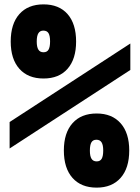

<svg xmlns="http://www.w3.org/2000/svg" viewBox="-20 -839 640 878"><path d="M24 -160V-281L576 -640V-519ZM422 19Q351 19 311.5 -25.5Q272 -70 272 -151Q272 -231 311.5 -275.5Q351 -320 422 -320Q492 -320 531.5 -275.5Q571 -231 571 -151Q571 -70 531.5 -25.5Q492 19 422 19ZM422 -101Q438 -101 445 -113Q452 -125 452 -151Q452 -176 444.5 -188Q437 -200 421 -200Q405 -200 398 -188Q391 -176 391 -150Q391 -125 398.5 -113Q406 -101 422 -101ZM179 -819Q250 -819 289 -774.5Q328 -730 328 -649Q328 -569 289 -524.5Q250 -480 179 -480Q108 -480 68.5 -524.5Q29 -569 29 -649Q29 -730 68.5 -774.5Q108 -819 179 -819ZM178 -699Q163 -699 155.5 -687Q148 -675 148 -649Q148 -624 155.5 -612Q163 -600 179 -600Q195 -600 202 -612Q209 -624 209 -650Q209 -675 202 -687Q195 -699 178 -699Z"/></svg>

Font: Martian Mono Condensed
Style: Bold
Weight: 700
Width: 3
Designer: Roman Shamin
Foundry: Evil Martians
Version: Version 1.000